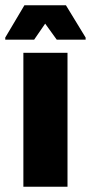

<svg xmlns="http://www.w3.org/2000/svg" viewBox="-54 -711 346 731"><path d="M35 0V-510H203V0ZM-34 -560V-568L39 -691H197L272 -568V-560H162L118 -621L76 -560Z"/></svg>

Font: Saira Condensed Black
Style: Regular
Weight: 900
Width: 3
Designer: Hector Gatti with collaboration of the Omnibus-Type team
Foundry: Omnibus-Type
Version: Version 1.101